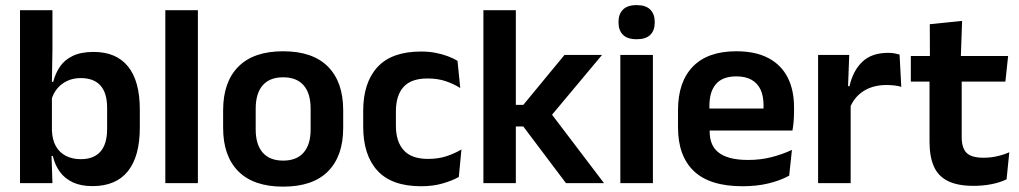

<svg xmlns="http://www.w3.org/2000/svg" viewBox="-20 -700 3896 734"><path d="M333.5 11.5Q289.5 11.5 258.8 -2.8Q228 -17 209 -43Q190 -69 182 -103.5H146L178.5 -201Q180 -165 193.8 -140.8Q207.5 -116.5 232.2 -104Q257 -91.5 289 -91.5Q338.5 -91.5 364 -120.5Q389.5 -149.5 389.5 -207V-288Q389.5 -344.5 364 -373Q338.5 -401.5 289 -401.5Q259.5 -401.5 236.5 -390.5Q213.5 -379.5 198.2 -360.8Q183 -342 176.5 -318L148.5 -387H183.5Q191.5 -419 209 -445Q226.5 -471 258 -486.2Q289.5 -501.5 338 -501.5Q424.5 -501.5 469.5 -445.8Q514.5 -390 514.5 -281.5V-212.5Q514.5 -102.5 469 -45.5Q423.5 11.5 333.5 11.5ZM56.5 0V-661H180.5V-509.5L178 -361L178.5 -345.5V-149.5L176.5 -119L180.5 0Z M612 0V-661H736.5V0Z M1062.5 13.5Q949.5 13.5 891.2 -45Q833 -103.5 833 -211V-278.5Q833 -386.5 891.2 -445.2Q949.5 -504 1062.5 -504Q1175.5 -504 1233.8 -445.2Q1292 -386.5 1292 -278.5V-211Q1292 -103.5 1234 -45Q1176 13.5 1062.5 13.5ZM1062.5 -86Q1114 -86 1140.8 -116.8Q1167.5 -147.5 1167.5 -205V-284.5Q1167.5 -343 1140.8 -373.8Q1114 -404.5 1062.5 -404.5Q1011 -404.5 984.2 -373.8Q957.5 -343 957.5 -284.5V-205Q957.5 -147.5 984.2 -116.8Q1011 -86 1062.5 -86Z M1590 12Q1477.5 12 1423 -47.5Q1368.5 -107 1368.5 -215.5V-276.5Q1368.5 -384 1423 -443.5Q1477.5 -503 1590 -503Q1620 -503 1645.5 -498Q1671 -493 1692.2 -485Q1713.5 -477 1729 -467.5L1739.5 -363.5Q1715 -379 1684.5 -389.5Q1654 -400 1614.5 -400Q1552 -400 1522.8 -367.8Q1493.5 -335.5 1493.5 -274V-219.5Q1493.5 -158.5 1523.5 -125.5Q1553.5 -92.5 1616 -92.5Q1656 -92.5 1686.8 -102.8Q1717.5 -113 1744 -128.5L1734 -23.5Q1709.5 -9.5 1672.5 1.2Q1635.5 12 1590 12Z M2143.5 0 1980.5 -216.5H1936V-299H1980.5L2138 -490H2281.5L2080.5 -249.5V-274.5L2289 0ZM1828 0V-661H1952V0Z M2351.5 0V-490H2476V0ZM2414 -550Q2378.5 -550 2361.5 -567Q2344.5 -584 2344.5 -614V-616.5Q2344.5 -646 2361.5 -663.2Q2378.5 -680.5 2414 -680.5Q2449 -680.5 2466 -663.2Q2483 -646 2483 -616.5V-614Q2483 -583.5 2466 -566.8Q2449 -550 2414 -550Z M2819 12Q2693.5 12 2632.8 -45.8Q2572 -103.5 2572 -213V-279Q2572 -387 2628.8 -445.5Q2685.5 -504 2795 -504Q2868.5 -504 2917.5 -478Q2966.5 -452 2991 -404.2Q3015.5 -356.5 3015.5 -290.5V-273Q3015.5 -255 3014 -236.2Q3012.5 -217.5 3009.5 -201H2896.5Q2898 -228.5 2898.5 -253Q2899 -277.5 2899 -297Q2899 -333 2887.5 -357.5Q2876 -382 2853 -395Q2830 -408 2795 -408Q2742.5 -408 2717.2 -378.8Q2692 -349.5 2692 -295.5V-250L2693 -236V-197Q2693 -173.5 2700.2 -153.5Q2707.5 -133.5 2724.5 -119Q2741.5 -104.5 2770 -96.5Q2798.5 -88.5 2840.5 -88.5Q2887 -88.5 2928.5 -99Q2970 -109.5 3007.5 -127L2997 -28.5Q2963.5 -10 2918.5 1Q2873.5 12 2819 12ZM2637.5 -201V-285H2984.5V-201Z M3228.5 -286 3197.5 -370.5H3227.5Q3241 -430 3276.8 -464Q3312.5 -498 3375.5 -498Q3388.5 -498 3399.2 -496Q3410 -494 3419 -491.5L3425.5 -368Q3414.5 -371.5 3399.8 -373.2Q3385 -375 3369 -375Q3318 -375 3281.5 -352Q3245 -329 3228.5 -286ZM3107.5 0V-490H3226.5L3221 -341L3232 -336V0Z M3702 10.5Q3640.5 10.5 3603.2 -8.2Q3566 -27 3549.8 -64.5Q3533.5 -102 3533.5 -157.5V-445H3656.5V-175.5Q3656.5 -134.5 3675 -115.8Q3693.5 -97 3740 -97Q3767 -97 3792.2 -102.8Q3817.5 -108.5 3838.5 -118L3828 -14.5Q3803.5 -2.5 3771 4Q3738.5 10.5 3702 10.5ZM3462 -388V-486H3834L3823.5 -388ZM3535 -476.5 3534.5 -607.5 3658 -620 3653 -476.5Z"/></svg>

Font: Anek Bangla
Style: Semi-bold
Weight: 600
Designer: Sulekha Rajkumar (Bangla), Yesha Goshar (Latin)
Foundry: Ek Type
Version: Version 1.002;March 21, 2022;FontCreator 13.0.0.2683 64-bit